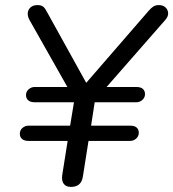

<svg xmlns="http://www.w3.org/2000/svg" viewBox="-20 -732 685 759"><path d="M260.5 6.9Q240.7 6.9 231.7 -5.7Q222.7 -18.3 226.1 -40.6L247.4 -174.9H93.3Q75.8 -174.9 67.1 -182.7Q58.4 -190.5 58.4 -203.1Q58.4 -217.2 68.9 -226.3Q79.3 -235.3 93 -235.3H257.2L272.4 -327.7H117.8Q100.2 -327.7 91.5 -335.5Q82.8 -343.3 82.8 -355.9Q82.8 -370 93.3 -379.1Q103.8 -388.2 117.5 -388.2H255.8L254.3 -374.1L96.3 -653.5Q88.1 -669.1 89.9 -682.3Q91.8 -695.4 101.8 -703.7Q111.7 -711.9 128.2 -711.9Q143.3 -711.9 151.1 -705.4Q158.9 -698.8 167.1 -682.3L329.1 -389.7H308L566.7 -688.2Q577.4 -700.8 586.4 -706.4Q595.4 -711.9 608.5 -711.9Q624 -711.9 633.7 -703.2Q643.4 -694.5 644.6 -681.1Q645.8 -667.7 634.1 -654L389.1 -374.1L390.6 -388.2H518.2Q536.2 -388.2 544.7 -380.6Q553.2 -373 553.2 -359.9Q553.2 -346.3 542.9 -337Q532.7 -327.7 518.5 -327.7H354.3L340.1 -235.3H493.7Q511.8 -235.3 520.2 -227.8Q528.7 -220.2 528.7 -207.1Q528.7 -193.5 518.4 -184.2Q508.2 -174.9 494 -174.9H329.9L307.5 -33.3Q301.2 6.9 260.5 6.9Z"/></svg>

Font: Nunito ExtraLight
Style: Italic
Weight: 200
Italic angle: -9°
Designer: Vernon Adams
Foundry: Vernon Adams
Version: Version 3.602